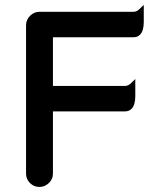

<svg xmlns="http://www.w3.org/2000/svg" viewBox="-20 -739 634 774"><path d="M85 -39.1V-636.7Q85 -659.2 101.1 -675.3Q117.2 -691.4 138.7 -691.4H518.6Q531.7 -691.4 544.4 -704.6L559.6 -719.2V-650.4Q559.6 -614.3 544.4 -599.1Q534.2 -588.9 518.6 -588.9H196.3L193.8 -588.4L193.4 -585.9V-392.6H484.4Q497.6 -392.6 510.3 -405.8L525.4 -420.4V-351.6Q525.4 -315.4 510.3 -300.3Q500 -290 484.4 -290H193.4V-39.1Q193.4 -16.6 176.8 -1Q160.6 14.6 138.7 14.6Q116.7 14.6 100.8 -1.2Q85 -17.1 85 -39.1Z"/></svg>

Font: YuPearl-SemiBold
Style: SemiBold
Weight: 600
Designer: Max Yao
Foundry: Max-Everyday
Version: Version 1.011; ttfautohint (v1.8.3)